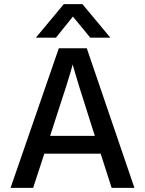

<svg xmlns="http://www.w3.org/2000/svg" viewBox="-20 -907 700 927"><path d="M233 -285 222 -251H438L427 -285Q389 -403 365 -480.5Q341 -558 336 -577L331 -596Q320 -549 233 -285ZM140 0H31L264 -674H399L629 0H519L466 -165H194ZM250 -725H153L288 -887H378L513 -725H416L332 -827Z"/></svg>

Font: Hind Siliguri Medium
Style: Regular
Weight: 500
Designer: Jyotish Sonowal
Foundry: Indian Type Foundry
Version: Version 1.001;PS 1.0;hotconv 1.0.86;makeotf.lib2.5.63406; tt